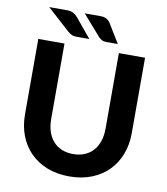

<svg xmlns="http://www.w3.org/2000/svg" viewBox="-97 -994 941 1083"><g transform="rotate(10 373.0 -452.5)"><path d="M373 -120Q409.5 -120 438.5 -132.2Q467.5 -144.5 487.5 -167Q507.5 -189.5 518 -221.5Q528.5 -253.5 528.5 -293.5V-725.5H678.5V-293.5Q678.5 -227.5 657.2 -172.2Q636 -117 596.5 -77Q557 -37 500.5 -14.5Q444 8 373 8Q302 8 245.2 -14.5Q188.5 -37 149 -77Q109.5 -117 88.2 -172.2Q67 -227.5 67 -293.5V-725.5H217V-293.5Q217 -253.5 227.5 -221.5Q238 -189.5 258 -167Q278 -144.5 307 -132.2Q336 -120 373 -120ZM389.5 -913Q411 -913 424.5 -905.5Q438 -898 446.5 -885L513.5 -775H448.5Q432.5 -775 423.2 -780Q414 -785 403.5 -794.5L300 -913ZM199 -913Q220.5 -913 234.8 -905.2Q249 -897.5 259.5 -885L350.5 -775H277Q261 -775 250 -779.8Q239 -784.5 227.5 -794.5L96.5 -913Z"/></g></svg>

Font: Lato 2
Style: Regular
Weight: 800
Designer: Lukasz Dziedzic with Adam Twardoch and Botio Nikoltchev
Foundry: tyPoland Lukasz Dziedzic
Version: Version 2.015; 2015-08-06; http://www.latofonts.com/